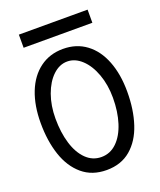

<svg xmlns="http://www.w3.org/2000/svg" viewBox="-164 -1001 927 1113"><g transform="rotate(-20 300.0 -444.0)"><path d="M32 -375Q32 -482.5 64 -563.8Q96 -645 156.8 -690Q217.5 -735 300 -735Q382.5 -735 442.5 -690.2Q502.5 -645.5 534.2 -564Q566 -482.5 566 -375Q566 -264 537.2 -176.8Q508.5 -89.5 449 -38.8Q389.5 12 300 12Q210.5 12 150.5 -38.8Q90.5 -89.5 61.2 -176.8Q32 -264 32 -375ZM476 -370Q476 -449.5 452 -515.5Q428 -581.5 387 -619.8Q346 -658 298 -658Q250 -658 209.5 -619.8Q169 -581.5 145.2 -515.5Q121.5 -449.5 121.5 -370Q121.5 -284 142.2 -215.8Q163 -147.5 202.8 -108.5Q242.5 -69.5 297 -69.5Q351.5 -69.5 392 -108.8Q432.5 -148 454.2 -216.2Q476 -284.5 476 -370ZM88.5 -900H512.5V-819H88.5Z"/></g></svg>

Font: JuliaMono
Style: Regular
Weight: 400
Monospace: yes
Designer: cormullion
Foundry: corm
Version: Version 0.055; ttfautohint (v1.8.4)